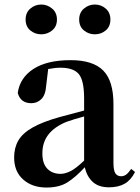

<svg xmlns="http://www.w3.org/2000/svg" viewBox="-20 -820 625 856"><path d="M164.1 -667Q136.2 -667 115.2 -684.3Q94.2 -701.7 94.2 -732.9Q94.2 -763.7 115.2 -781.7Q136.2 -799.8 164.1 -799.8Q190.9 -799.8 212.4 -781.7Q233.9 -763.7 233.9 -732.9Q233.9 -701.7 212.4 -684.3Q190.9 -667 164.1 -667ZM402.8 -667Q375.5 -667 354.2 -684.3Q333 -701.7 333 -732.9Q333 -763.7 354.2 -781.7Q375.5 -799.8 402.8 -799.8Q430.7 -799.8 451.4 -781.7Q472.2 -763.7 472.2 -732.9Q472.2 -701.7 451.4 -684.3Q430.7 -667 402.8 -667ZM465.8 15.1Q420.4 15.1 394 -8.5Q367.7 -32.2 357.9 -74.2Q317.4 -30.3 280.8 -7.1Q244.1 16.1 187 16.1Q124 16.1 83.5 -19.5Q43 -55.2 43 -118.2Q43 -161.1 61.8 -193.6Q80.6 -226.1 124.8 -251.2Q168.9 -276.4 245.1 -297.9L355 -327.1V-380.9Q355 -461.4 331.3 -489.7Q307.6 -518.1 250 -518.1Q225.1 -518.1 194.8 -512.2L186 -439Q183.1 -396.5 164.3 -378.2Q145.5 -359.9 120.1 -359.9Q71.3 -359.9 59.1 -405.8Q68.8 -473.6 129.2 -512.7Q189.5 -551.8 294.9 -551.8Q394.5 -551.8 440.2 -505.6Q485.8 -459.5 485.8 -356V-95.2Q485.8 -59.6 494.6 -46.9Q503.4 -34.2 520 -34.2Q531.2 -34.2 541.3 -40.8Q551.3 -47.4 564.9 -66.9L582 -53.2Q564 -17.1 535.9 -1Q507.8 15.1 465.8 15.1ZM355 -104V-300.8Q332.5 -294.9 312.3 -288.6Q292 -282.2 276.9 -276.9Q223.6 -255.4 196.3 -220.7Q168.9 -186 168.9 -136.2Q168.9 -90.3 191.2 -67.6Q213.4 -44.9 250 -44.9Q270 -44.9 294.2 -56.9Q318.4 -68.8 355 -104Z"/></svg>

Font: Source Han Serif TW
Style: Bold
Weight: 700
Designer: Ryoko NISHIZUKA Ë•øÂ°öÊ∂ºÂ≠ê (kana & ideographs); Frank Grie√ühammer (Latin, Greek & Cyrillic); Wenlong ZHANG Âº†ÊñáÈæô 
Foundry: Adobe
Version: Version 2.003;hotconv 1.1.1;makeotfexe 2.6.0